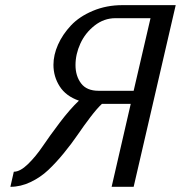

<svg xmlns="http://www.w3.org/2000/svg" viewBox="-20 -720 697 740"><path d="M424.8 -649.9Q380.9 -649.9 344.7 -621.6Q308.6 -593.3 289.8 -552.2Q271 -511.2 271 -469.2Q271 -427.2 292.5 -398.7Q314 -370.1 359.9 -370.1H495.1L560.1 -649.9ZM186 -470.2Q186 -508.3 203.6 -547.9Q221.2 -587.4 253.4 -621.8Q285.6 -656.2 337.9 -678.2Q390.1 -700.2 452.1 -700.2H657.2L495.1 0H410.2L483.9 -319.8H373Q354 -302.2 328.4 -268.6Q302.7 -234.9 279.8 -201.2Q256.8 -167.5 226.3 -130.1Q195.8 -92.8 166 -64.7Q136.2 -36.6 97.9 -18.3Q59.6 0 20 0L33.2 -58.1Q57.6 -58.1 87.9 -87.6Q118.2 -117.2 144.5 -156.2Q170.9 -195.3 210.4 -247.6Q250 -299.8 284.2 -332Q233.9 -349.6 210 -387.2Q186 -424.8 186 -470.2Z"/></svg>

Font: Pfennig
Style: Italic
Weight: 500
Italic angle: -13°
Version: Version 20120410 ; ttfautohint (v0.8)